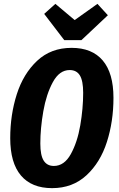

<svg xmlns="http://www.w3.org/2000/svg" viewBox="-20 -958 618 995"><path d="M568 -451Q568 -329 534 -222.5Q500 -116 428 -49.5Q356 17 250 17Q144 17 88.5 -48.5Q33 -114 33 -242Q33 -363 67 -469.5Q101 -576 172.5 -643Q244 -710 351 -710Q457 -710 512.5 -644.5Q568 -579 568 -451ZM189 -214Q189 -153 206.5 -125.5Q224 -98 259 -98Q313 -98 347 -159.5Q381 -221 396 -308.5Q411 -396 411 -477Q411 -539 394 -567Q377 -595 341 -595Q288 -595 254 -532.5Q220 -470 204.5 -381.5Q189 -293 189 -214ZM485 -938 539 -879 402 -750H313L209 -886L267 -938L367 -854Z"/></svg>

Font: Fira Sans Extra Condensed
Style: Bold Italic
Weight: 700
Width: 3
Italic angle: -8°
Designer: Carrois Corporate & Edenspiekermann AG
Foundry: Carrois Corporate GbR & Edenspiekermann AG
Version: Version 4.203